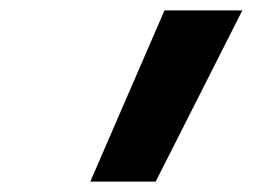

<svg xmlns="http://www.w3.org/2000/svg" viewBox="-20 -792 540 370"><path d="M154 -442 297 -772H447L280 -442Z"/></svg>

Font: Iosevka Curly Slab Extrabold
Style: Italic
Weight: 800
Italic angle: -9°
Monospace: yes
Designer: Belleve Invis
Foundry: Belleve Invis
Version: Version 22.1.2; ttfautohint (v1.8.4)